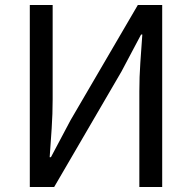

<svg xmlns="http://www.w3.org/2000/svg" viewBox="-20 -753 773 773"><path d="M100 0V-733H192V-353Q192 -295 188 -235.5Q184 -176 180 -120H185L264 -269L535 -733H633V0H541V-385Q541 -443 545 -500.5Q549 -558 553 -614H548L469 -465L198 0Z"/></svg>

Font: Kinto Sans
Style: Regular
Weight: 400
Designer: Authors: Ryoko NISHIZUKA  (kana & ideographs); Paul D. Hunt (Latin, Greek & Cyrillic); Wenlong ZHANG  (bopomofo); Sandol
Foundry: Adobe Systems Incorporated, ookami Inc.
Version: Version 0.001